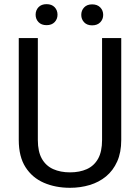

<svg xmlns="http://www.w3.org/2000/svg" viewBox="-20 -894 673 924"><path d="M204.1 -874Q229 -874 242.9 -859.4Q256.8 -844.7 256.8 -823.2Q256.8 -802.2 242.9 -787.6Q229 -772.9 204.1 -772.9Q179.2 -772.9 165.3 -787.6Q151.4 -802.2 151.4 -823.2Q151.4 -844.7 165.3 -859.4Q179.2 -874 204.1 -874ZM423.3 -873Q448.2 -873 462.4 -858.4Q476.6 -843.8 476.6 -822.3Q476.6 -801.3 462.4 -786.6Q448.2 -772 423.3 -772Q398.9 -772 385 -786.6Q371.1 -801.3 371.1 -822.3Q371.1 -843.8 385 -858.4Q398.9 -873 423.3 -873ZM563.5 -710.9V-220.2Q563.5 -160.2 543.9 -116.7Q524.4 -73.2 490.5 -45.2Q456.5 -17.1 411.9 -3.7Q367.2 9.8 316.9 9.8Q247.1 9.8 191.2 -14.4Q135.3 -38.6 102.8 -89.4Q70.3 -140.1 70.3 -220.2V-710.9H162.1V-220.2Q162.1 -164.1 181.6 -129.9Q201.2 -95.7 236.1 -80.1Q271 -64.5 316.9 -64.5Q363.3 -64.5 397.9 -80.1Q432.6 -95.7 451.9 -129.9Q471.2 -164.1 471.2 -220.2V-710.9Z"/></svg>

Font: Robert Sans Medium
Style: Regular
Weight: 500
Designer: Christian Robertson (extended by Adam Twardoch)
Foundry: Google
Version: Version 12.135;April 2, 2019;FontCreator 11.5.0.2425 64-bit;